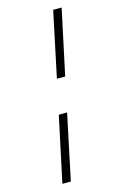

<svg xmlns="http://www.w3.org/2000/svg" viewBox="-139 -770 666 1052"><g transform="rotate(-15 194.5 -244.0)"><path d="M198 -341 276 -711H324L245 -341ZM78 223 157 -148H204L126 223Z"/></g></svg>

Font: Ysabeau Office Light
Style: Italic
Weight: 300
Italic angle: -12°
Designer: Christian Thalmann (Catharsis Fonts)
Version: Version 2.001;gftools[0.9.30]; featfreeze: tnum,lnum,ss02